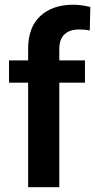

<svg xmlns="http://www.w3.org/2000/svg" viewBox="-20 -780 396 800"><path d="M227.1 0H97.2V-435.5H17.6V-528.3H97.2V-577.1Q97.2 -666 147.9 -713.1Q198.7 -760.3 285.6 -760.3Q304.2 -760.3 322 -757.6Q339.8 -754.9 356.4 -751L354 -652.8Q335 -657.2 309.6 -657.2Q270 -657.2 248.5 -636.7Q227.1 -616.2 227.1 -577.1V-528.3H334V-435.5H227.1Z"/></svg>

Font: Vazirmatn RD FD SemiBold
Style: Regular
Weight: 600
Designer: Saber Rastikerdar
Foundry: Saber Rastikerdar
Version: Version 33.003